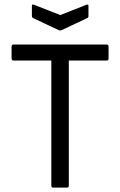

<svg xmlns="http://www.w3.org/2000/svg" viewBox="-20 -859 550 879"><path d="M224 0Q215 0 215 -9V-582H42Q33 -582 33 -591V-646Q33 -655 42 -655H468Q477 -655 477 -646V-591Q477 -582 468 -582H295V-9Q295 0 286 0ZM249 -721 132 -776Q126 -779 126 -786V-832Q126 -842 136 -837L256 -790L375 -837Q385 -841 385 -832V-786Q385 -778 379 -776L262 -721Q256 -718 249 -721Z"/></svg>

Font: Sofia Sans Semi Condensed
Style: Regular
Weight: 400
Designer: Botio Nikoltchev, Ani Petrova
Foundry: lettersoup
Version: Version 4.100; ttfautohint (v1.8.4.7-5d5b)